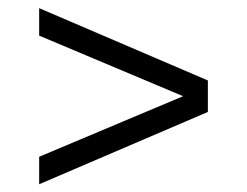

<svg xmlns="http://www.w3.org/2000/svg" viewBox="-20 -577 615 478"><path d="M77.5 -118.3V-186.7L435.8 -337.5L77.5 -488.3V-556.7L497.5 -376.7V-298.3Z"/></svg>

Font: Funnel Display Light Light
Style: Regular
Weight: 300
Version: Version 1.000